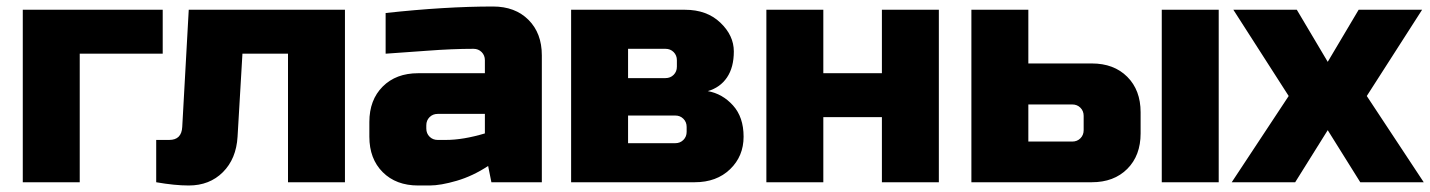

<svg xmlns="http://www.w3.org/2000/svg" viewBox="-20 -560 4395 590"><path d="M480 -530V-395H225V0H50V-530Z M560 10Q517 10 460 0V-130H500Q538 -130 540 -170L560 -530H1040V0H865V-395H725L710 -140Q706 -72 665 -31Q624 10 560 10Z M1350 -130Q1403 -130 1470 -150V-210H1325Q1310 -210 1300 -200Q1290 -190 1290 -175V-165Q1290 -150 1300 -140Q1310 -130 1325 -130ZM1165 -520Q1348 -540 1495 -540Q1563 -540 1604 -499Q1645 -458 1645 -390V0H1490L1480 -50Q1433 -19 1383.5 -4.5Q1334 10 1300 10H1265Q1197 10 1156 -31Q1115 -72 1115 -140V-185Q1115 -253 1156 -294Q1197 -335 1265 -335H1470V-375Q1470 -390 1460 -400Q1450 -410 1435 -410Q1370 -410 1291.5 -404Q1213 -398 1165 -395Z M2115 0H1735V-530H2085Q2152 -530 2193.5 -490.5Q2235 -451 2235 -402Q2235 -353 2214 -322Q2193 -291 2155 -280Q2200 -272 2232.5 -236Q2265 -200 2265 -140Q2265 -80 2223.5 -40Q2182 0 2115 0ZM2090 -170Q2090 -185 2080 -195Q2070 -205 2055 -205H1910V-120H2055Q2070 -120 2080 -130Q2090 -140 2090 -155ZM2060 -375Q2060 -390 2050 -400Q2040 -410 2025 -410H1910V-320H2025Q2040 -320 2050 -330Q2060 -340 2060 -355Z M2690 -335V-530H2865V0H2690V-200H2510V0H2335V-530H2510V-335Z M2965 0V-530H3140V-365H3335Q3403 -365 3444 -324Q3485 -283 3485 -215V-150Q3485 -82 3444 -41Q3403 0 3335 0ZM3275 -125Q3290 -125 3300 -135Q3310 -145 3310 -160V-204Q3310 -219 3300 -229Q3290 -239 3275 -239H3140V-125ZM3725 0H3550V-530H3725Z M4155 -530H4350L4180 -265L4355 0H4160L4060 -160L3960 0H3765L3940 -265L3770 -530H3965L4060 -370Z"/></svg>

Font: Russo One
Style: Regular
Weight: 400
Designer: Jovanny lemonad
Foundry: Jovanny Lemonad
Version: Version 1.001